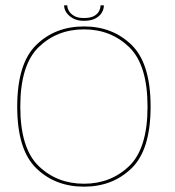

<svg xmlns="http://www.w3.org/2000/svg" viewBox="-20 -695 654 719"><path d="M294.5 4Q402 4 473 -65.2Q544 -134.5 544 -295.5Q544 -457 473 -526.5Q402 -596 294.5 -596Q186.5 -596 115.5 -526.5Q44.5 -457 44.5 -295.5Q44.5 -134.5 115.5 -65.2Q186.5 4 294.5 4ZM294.5 -7Q193.5 -7 124.8 -73.2Q56 -139.5 56 -295.5Q56 -452 124.8 -518.5Q193.5 -585 294.5 -585Q395 -585 463.8 -518.5Q532.5 -452 532.5 -295.5Q532.5 -139.5 463.8 -73.2Q395 -7 294.5 -7ZM294 -617Q320 -617 336.5 -625.5Q353 -634 361 -647.2Q369 -660.5 369 -675H356.5Q356.5 -664.5 351 -653.5Q345.5 -642.5 332 -635Q318.5 -627.5 294 -627.5Q271.5 -627.5 258 -635.2Q244.5 -643 238.2 -653.8Q232 -664.5 232 -675H220Q220 -660.5 229.2 -647.2Q238.5 -634 254.8 -625.5Q271 -617 294 -617Z"/></svg>

Font: Anybody SemiExpanded Thin
Style: Regular
Weight: 250
Width: 6
Version: Version 1.113;gftools[0.9.25]